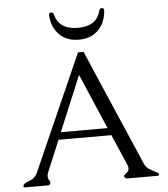

<svg xmlns="http://www.w3.org/2000/svg" viewBox="-60 -976 899 1030"><g transform="rotate(-5 389.0 -461.0)"><path d="M390.1 -764.2Q312.5 -764.2 272.5 -818.8Q244.6 -856 241.7 -909.2V-910.6Q241.7 -922.4 254.9 -922.4Q264.2 -922.4 268.1 -909.2Q289.1 -828.6 389.6 -828.1H392.1Q491.2 -828.1 512.2 -909.2Q515.6 -922.4 525.4 -922.4Q538.6 -922.4 538.6 -910.2V-909.2Q535.2 -856 507.8 -818.8Q467.3 -764.2 390.1 -764.2ZM501.5 -278.3 374 -575.7Q342.8 -501 311.8 -426.8Q280.8 -352.5 250 -278.3ZM748 0H583Q578.6 0 574 -3.2Q569.3 -6.3 568.4 -9Q567.4 -11.7 567.4 -14.6Q567.4 -17.6 572.5 -22.2Q577.6 -26.9 584 -31.7Q590.3 -36.6 592.5 -42.7Q594.7 -48.8 594.7 -55.7Q594.7 -63 590.8 -71.8L518.6 -238.8H233.9Q216.3 -196.8 199 -155Q181.6 -113.3 170.7 -87.6Q159.7 -62 159.2 -56.4Q158.7 -50.8 158.7 -46.6Q158.7 -42.5 160.2 -37.1Q161.6 -31.7 165 -27.6Q168.5 -23.4 169.4 -19.3Q170.4 -15.1 170.4 -13.7Q170.4 -12.2 169.4 -10.3Q166 0 158.7 0H32.7Q22.9 0 25.4 -10.3Q27.3 -19 42 -25.4Q56.6 -31.7 75.7 -40.5Q94.2 -53.7 102.1 -71.3L378.9 -696.8H409.2Q433.6 -639.2 469.5 -555.7Q505.4 -472.2 543.7 -383.8Q582 -295.4 617.9 -211.9Q653.8 -128.4 678.7 -71.3Q686 -53.2 702.4 -42.2Q718.8 -31.2 729.7 -26.4Q740.7 -21.5 746.6 -17.6Q752.4 -13.7 753.7 -11Q754.9 -8.3 754.9 -6.6Q754.9 -4.9 753.7 -2.4Q752.4 0 748 0Z"/></g></svg>

Font: Caudex
Style: Regular
Weight: 400
Version: Version 1.04